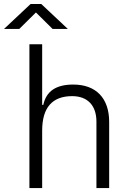

<svg xmlns="http://www.w3.org/2000/svg" viewBox="-60 -958 665 978"><path d="M431.2 0H496.1V-336.9C496.1 -458 429.2 -527.3 313 -527.3C225.1 -527.3 175.3 -493.2 160.6 -423.8H154.8V-732.4H89.8V0H154.8V-292.5C154.8 -410.2 206.5 -468.3 307.6 -468.3C385.3 -468.3 431.2 -421.4 431.2 -338.4ZM-39.6 -810.5H38.1L123 -894.5L208 -810.5H285.6L150.4 -937.5H95.7Z"/></svg>

Font: Cascadia Code PL Light
Style: Regular
Weight: 300
Monospace: yes
Designer: Aaron Bell
Foundry: Saja Typeworks
Version: Version 2404.023